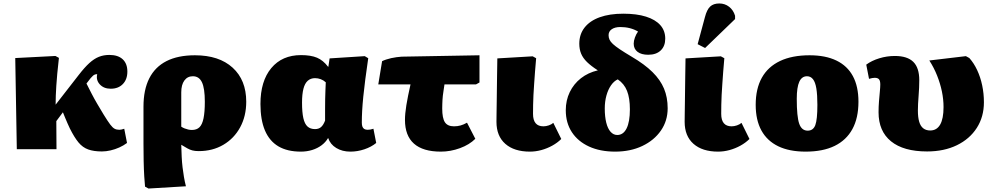

<svg xmlns="http://www.w3.org/2000/svg" viewBox="-20 -861 5738 1108"><path d="M568 13Q521 13 489 1.5Q457 -10 433 -39Q409 -68 383 -120Q376 -135 369.5 -149.5Q363 -164 356.5 -180Q350 -196 343 -213L305 -162L306 0H77L68 -526L300 -538L320 -527Q314 -475 310.5 -436Q307 -397 305 -366.5Q303 -336 302 -309.5Q301 -283 301 -257L434 -428Q468 -472 495.5 -497Q523 -522 550.5 -533Q578 -544 611 -544Q661 -544 688 -519Q715 -494 715 -448Q715 -403 689 -376Q663 -349 619 -349Q579 -349 556 -374Q533 -399 541 -433Q534 -433 528 -431Q522 -429 516.5 -424Q511 -419 503 -410L479 -379Q494 -349 509 -320Q524 -291 541 -262Q558 -233 578 -200Q602 -161 616 -142.5Q630 -124 641.5 -118Q653 -112 669 -112Q676 -112 681 -113.5Q686 -115 697 -118L713 -36Q693 -21 668.5 -10Q644 1 618 7Q592 13 568 13Z M837 227 817 216Q815 198 812.5 158Q810 118 809 67.5Q808 17 808 -32V-245Q808 -343 841.5 -409Q875 -475 941 -508.5Q1007 -542 1105 -542Q1244 -542 1322.5 -470.5Q1401 -399 1401 -274Q1401 -191 1366 -126.5Q1331 -62 1269 -25.5Q1207 11 1127 11Q1105 11 1090 7Q1075 3 1061 -5Q1047 -13 1027 -25H1026Q1027 12 1028.5 44Q1030 76 1033.5 104.5Q1037 133 1041.5 160Q1046 187 1053 214ZM1087 -111Q1115 -111 1131 -126.5Q1147 -142 1154.5 -178Q1162 -214 1162 -274Q1162 -351 1145.5 -386Q1129 -421 1093 -421Q1062 -421 1044 -396.5Q1026 -372 1026 -328V-130Q1035 -124 1045 -120Q1055 -116 1066 -113.5Q1077 -111 1087 -111Z M1716 14Q1638 14 1586.5 -16.5Q1535 -47 1509 -108Q1483 -169 1483 -261Q1483 -393 1545.5 -468Q1608 -543 1717 -543Q1774 -543 1809.5 -528Q1845 -513 1873 -476H1875L1882 -524L2085 -537L2105 -525Q2095 -457 2088 -402.5Q2081 -348 2076.5 -303.5Q2072 -259 2070 -222.5Q2068 -186 2068 -153Q2068 -139 2071.5 -130Q2075 -121 2082.5 -116.5Q2090 -112 2102 -112Q2110 -112 2117.5 -113.5Q2125 -115 2135 -118L2151 -36Q2123 -13 2083 0.5Q2043 14 2002 14Q1955 14 1920.5 -7Q1886 -28 1874 -64H1873Q1859 -40 1835.5 -22.5Q1812 -5 1781.5 4.5Q1751 14 1716 14ZM1798 -116Q1819 -116 1832.5 -127.5Q1846 -139 1856 -165Q1856 -202 1856 -232.5Q1856 -263 1856.5 -289.5Q1857 -316 1858 -339.5Q1859 -363 1860 -386Q1847 -398 1831 -404Q1815 -410 1798 -410Q1773 -410 1756 -395Q1739 -380 1731 -348.5Q1723 -317 1723 -269Q1723 -213 1730.5 -179.5Q1738 -146 1754.5 -131Q1771 -116 1798 -116Z M2524 14Q2421 14 2369 -32Q2317 -78 2317 -169Q2317 -187 2319 -208Q2321 -229 2325 -254Q2329 -279 2335 -308.5Q2341 -338 2349 -374H2163L2185 -508Q2195 -513 2208.5 -517.5Q2222 -522 2237.5 -525.5Q2253 -529 2268.5 -531Q2284 -533 2298 -534L2747 -542V-385L2727 -374H2545Q2542 -353 2539.5 -337Q2537 -321 2535.5 -308.5Q2534 -296 2533.5 -284.5Q2533 -273 2532.5 -261Q2532 -249 2532 -235Q2532 -179 2547.5 -155.5Q2563 -132 2600 -132Q2620 -132 2638 -137Q2656 -142 2675 -153L2723 -60Q2689 -26 2634.5 -6Q2580 14 2524 14Z M3038 14Q2947 14 2896 -31Q2845 -76 2845 -158Q2845 -174 2845.5 -204Q2846 -234 2846.5 -272.5Q2847 -311 2847.5 -351Q2848 -391 2848.5 -427Q2849 -463 2849.5 -489Q2850 -515 2850 -524L3054 -536L3074 -525Q3070 -484 3067.5 -447.5Q3065 -411 3062.5 -377.5Q3060 -344 3058.5 -313.5Q3057 -283 3056.5 -256Q3056 -229 3056 -204Q3056 -168 3071 -150Q3086 -132 3116 -132Q3131 -132 3147 -137.5Q3163 -143 3173 -152L3219 -59Q3197 -37 3167 -20.5Q3137 -4 3104 5Q3071 14 3038 14Z M3530 14Q3443 14 3379 -15.5Q3315 -45 3280 -98.5Q3245 -152 3245 -225Q3245 -282 3268 -329.5Q3291 -377 3332.5 -409.5Q3374 -442 3430 -455Q3391 -480 3367.5 -503Q3344 -526 3333.5 -551.5Q3323 -577 3323 -609Q3323 -663 3353.5 -702Q3384 -741 3441 -761.5Q3498 -782 3577 -782Q3654 -782 3708 -765Q3762 -748 3790.5 -716Q3819 -684 3819 -638Q3819 -595 3793 -570Q3767 -545 3721 -545Q3681 -545 3659 -562Q3637 -579 3637 -609Q3637 -625 3644 -644.5Q3651 -664 3662 -679Q3640 -692 3614.5 -698.5Q3589 -705 3560 -705Q3529 -705 3510.5 -692.5Q3492 -680 3492 -658Q3492 -644 3497.5 -632Q3503 -620 3517 -607Q3531 -594 3557 -576.5Q3583 -559 3625 -534Q3700 -490 3745.5 -445Q3791 -400 3812 -349.5Q3833 -299 3833 -236Q3833 -164 3794 -107.5Q3755 -51 3686.5 -18.5Q3618 14 3530 14ZM3542 -82Q3577 -82 3596 -120Q3615 -158 3615 -230Q3615 -295 3598.5 -336.5Q3582 -378 3545 -403Q3523 -393 3506 -368.5Q3489 -344 3479.5 -309.5Q3470 -275 3470 -235Q3470 -188 3478.5 -153.5Q3487 -119 3503.5 -100.5Q3520 -82 3542 -82Z M4124 14Q4033 14 3982 -31Q3931 -76 3931 -158Q3931 -174 3931.5 -204Q3932 -234 3932.5 -272.5Q3933 -311 3933.5 -351Q3934 -391 3934.5 -427Q3935 -463 3935.5 -489Q3936 -515 3936 -524L4140 -536L4160 -525Q4156 -484 4153.5 -447.5Q4151 -411 4148.5 -377.5Q4146 -344 4144.5 -313.5Q4143 -283 4142.5 -256Q4142 -229 4142 -204Q4142 -168 4157 -150Q4172 -132 4202 -132Q4217 -132 4233 -137.5Q4249 -143 4259 -152L4305 -59Q4283 -37 4253 -20.5Q4223 -4 4190 5Q4157 14 4124 14ZM4049 -584 4006 -606 4048 -762Q4059 -805 4078 -823Q4097 -841 4131 -841Q4163 -841 4187.5 -822Q4212 -803 4222 -770V-751Z M4629 14Q4535 14 4471 -17Q4407 -48 4374 -108Q4341 -168 4341 -256Q4341 -349 4376.5 -412.5Q4412 -476 4481.5 -509Q4551 -542 4652 -542Q4744 -542 4807 -511.5Q4870 -481 4902 -421.5Q4934 -362 4934 -274Q4934 -180 4899 -116Q4864 -52 4796.5 -19Q4729 14 4629 14ZM4641 -107Q4673 -107 4685 -139Q4697 -171 4697 -256Q4697 -314 4691 -350.5Q4685 -387 4671.5 -404Q4658 -421 4637 -421Q4607 -421 4592.5 -389Q4578 -357 4578 -291Q4578 -188 4592 -147.5Q4606 -107 4641 -107Z M5330 13Q5194 13 5122 -45.5Q5050 -104 5050 -213Q5050 -245 5052.5 -276.5Q5055 -308 5057.5 -333.5Q5060 -359 5060 -373Q5060 -395 5052.5 -403.5Q5045 -412 5028 -412Q5021 -412 5013 -410.5Q5005 -409 4995 -406L4979 -488Q5010 -511 5054 -524.5Q5098 -538 5144 -538Q5216 -538 5250.5 -504Q5285 -470 5285 -398Q5285 -378 5284 -354.5Q5283 -331 5281 -307Q5279 -283 5278 -261.5Q5277 -240 5277 -223Q5277 -184 5284.5 -158.5Q5292 -133 5308 -120.5Q5324 -108 5348 -108Q5386 -108 5405.5 -142Q5425 -176 5425 -243Q5425 -288 5415.5 -333.5Q5406 -379 5388 -424.5Q5370 -470 5343 -512L5554 -537L5574 -526Q5600 -497 5619 -456.5Q5638 -416 5648 -368.5Q5658 -321 5658 -271Q5658 -187 5617 -123Q5576 -59 5502 -23Q5428 13 5330 13Z"/></svg>

Font: Literata Variable Black
Style: Regular
Weight: 900
Designer: Latin by Veronika Burian and Jose Scaglione. Greek by Irene Vlachou. Cyrillic by Vera Evstafieva.
Foundry: TypeTogether
Version: Version 3.021